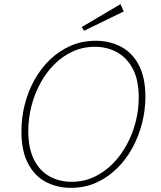

<svg xmlns="http://www.w3.org/2000/svg" viewBox="-20 -896 774 923"><path d="M321 7Q255 7 201 -21Q147 -49 115 -109.5Q83 -170 83 -265Q83 -330 99 -393.5Q115 -457 146 -512.5Q177 -568 221 -610Q265 -652 320 -676Q375 -700 440 -700Q507 -700 561.5 -671.5Q616 -643 647.5 -583Q679 -523 679 -430Q679 -367 663 -304Q647 -241 616.5 -185Q586 -129 542 -86Q498 -43 443 -18Q388 7 321 7ZM324 -22Q382 -22 431.5 -45Q481 -68 520.5 -107.5Q560 -147 588.5 -199Q617 -251 632 -309.5Q647 -368 647 -427Q647 -511 618.5 -565Q590 -619 542.5 -645Q495 -671 436 -671Q378 -671 328.5 -648Q279 -625 240 -585.5Q201 -546 173 -494Q145 -442 130.5 -383.5Q116 -325 116 -266Q116 -183 143.5 -128.5Q171 -74 218.5 -48Q266 -22 324 -22ZM384 -748 373 -766 559 -876 575 -841Z"/></svg>

Font: Bitter Thin ExtraLight
Style: Italic
Weight: 250
Italic angle: -9°
Version: Version 2.002